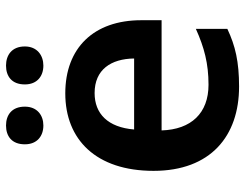

<svg xmlns="http://www.w3.org/2000/svg" viewBox="-106 -678 795 622"><g transform="rotate(-90 291.0 -367.5)"><path d="M134 -684C134 -644 161 -624 195 -624C228 -624 256 -644 256 -684C256 -727 228 -745 195 -745C161 -745 134 -727 134 -684ZM328 -684C328 -644 355 -624 389 -624C422 -624 451 -644 451 -684C451 -727 422 -745 389 -745C355 -745 328 -727 328 -684ZM299 -553C149 -553 48 -453 48 -267C48 -82 161 10 321 10C401 10 453 -2 508 -28V-130C448 -103 396 -89 327 -89C235 -89 182 -145 179 -241H536V-307C536 -461 446 -553 299 -553ZM300 -458C376 -458 411 -405 412 -330H182C189 -415 233 -458 300 -458Z"/></g></svg>

Font: Noto Sans Thaana SemiBold
Style: Regular
Weight: 600
Designer: David Williams
Foundry: Google Inc.
Version: Version 3.001